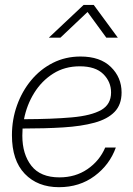

<svg xmlns="http://www.w3.org/2000/svg" viewBox="-20 -756 542 785"><path d="M221.2 9.3Q133.8 9.3 81.3 -45.4Q28.8 -100.1 28.8 -203.1Q28.8 -267.6 49.6 -325.4Q70.3 -383.3 107.7 -428.2Q145 -473.1 196.3 -499Q247.6 -524.9 309.1 -524.9Q389.6 -524.9 433.3 -482.2Q477.1 -439.5 477.1 -377.9Q477.1 -328.1 448.5 -298.6Q419.9 -269 366.5 -254.4Q313 -239.7 238.5 -235.1Q164.1 -230.5 72.3 -230.5Q71.3 -215.8 71.3 -201.2Q71.3 -125.5 108.4 -78.1Q145.5 -30.8 223.1 -30.8Q288.6 -30.8 337.9 -64.7Q387.2 -98.6 410.2 -152.8H453.6Q428.2 -82 366.7 -36.4Q305.2 9.3 221.2 9.3ZM78.1 -268.6Q194.3 -269 273.7 -276.1Q353 -283.2 393.6 -306.2Q434.1 -329.1 434.1 -377.9Q434.1 -421.9 402.1 -453.4Q370.1 -484.9 306.2 -484.9Q244.6 -484.9 197.5 -455.1Q150.4 -425.3 119.9 -376.2Q89.4 -327.1 78.1 -268.6ZM227.1 -602.1H180.2V-602.5L321.8 -735.8H363.3L461.4 -602.5V-602.1H414.6L337.9 -707Z"/></svg>

Font: Inter Display ExtraLight
Style: Italic
Weight: 200
Italic angle: -9.39999°
Designer: Rasmus Andersson
Foundry: rsms
Version: Version 4.000;git-a52131595